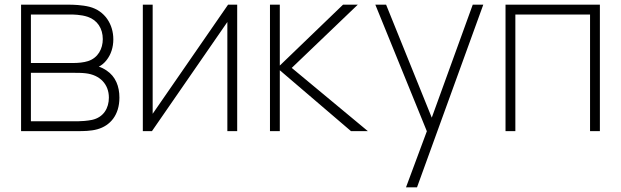

<svg xmlns="http://www.w3.org/2000/svg" viewBox="-20 -560 2652 820"><path d="M70 0H312C335 0 368 0 396 -8C450 -23 490 -68 490 -143C490 -191 474 -233 435 -259C423 -267 411 -273 402 -275C413 -281 426 -291 435 -303C454 -327 464 -358 464 -392C464 -456 428 -514 362 -531C330 -539 291 -540 277 -540H70ZM112 -291V-498H282C290 -498 326 -498 355 -488C396 -474 419 -438 419 -393C419 -352 399 -313 356 -299C338 -293 312 -291 297 -291ZM112 -42V-249H296C311 -249 330 -249 346 -247C407 -240 445 -200 445 -143C445 -99 423 -59 373 -48C354 -44 326 -42 312 -42Z M993 -540H954L632 -74V-540H590V0H629L951 -466V0H993Z M1133 0H1175V-260L1479 0H1551L1226 -270L1508 -540H1445L1175 -280V-540H1133Z M1714 240H1761L2044 -540H1999L1824 -57.5L1629 -540H1583L1803 0.5Z M2139 0H2181V-498H2500V0H2542V-540H2139Z"/></svg>

Font: Hauora ExtraLight
Style: Regular
Weight: 200
Designer: Mikhail Sharanda
Foundry: WCYS & Co.
Version: Version 1.010